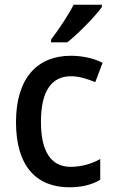

<svg xmlns="http://www.w3.org/2000/svg" viewBox="-20 -786 484 816"><path d="M413 -756V-766H293C270 -721 230 -661 197 -618V-606H266C312 -642 386 -718 413 -756ZM275 10C328 10 371 -1 406 -22V-110C369 -90 328 -77 280 -77C197 -77 154 -142 154 -268C154 -396 197 -462 282 -462C316 -462 353 -450 385 -437L416 -519C382 -537 333 -549 281 -549C140 -549 48 -456 48 -267C48 -78 136 10 275 10Z"/></svg>

Font: Noto Sans Myanmar UI SemiCondensed Medium
Style: Regular
Weight: 500
Width: 4
Designer: Monotype Design Team
Foundry: Monotype Imaging Inc.
Version: Version 2.103